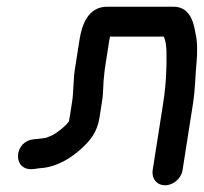

<svg xmlns="http://www.w3.org/2000/svg" viewBox="-20 -512 607 572"><path d="M216.8 -393 203.4 -308C198.1 -274.4 199.4 -238.2 195 -210L187.3 -161C186.3 -154.4 185.6 -151 185.3 -150.3C176.3 -136.8 147.2 -113.5 131 -107L117.9 -101.7C112.2 -100.5 93.1 -98 90.4 -98C87.4 -98 84.2 -97.4 81.4 -97C23.1 -93.2 15.8 -8 72.3 -8C83.4 -8 88 -10 101.7 -11.1C150.7 -14.8 191.8 -41.2 223.2 -69.9C247.9 -92.4 269.5 -117.5 276.3 -161L284 -210C288.8 -240.3 286.9 -266.6 290.3 -288C291.3 -294.3 291.2 -300.1 292.4 -308L305.8 -393C306.3 -396.2 306.8 -399 307.8 -403H468C473.1 -390.1 474.9 -382.7 475.9 -359.3C477.1 -310.7 474.6 -258.4 465.9 -203L434.8 -5C431.2 18 445.7 40 471.7 40C496.5 40 519.9 19.8 523.8 -5L554.9 -203C562.2 -249.3 561.9 -292.5 565.9 -330.3C568 -350.5 568.4 -391.6 562.2 -413.3C558.7 -433 551.1 -492 497.4 -492H299.4C242.3 -492 223.9 -438.4 216.8 -393Z"/></svg>

Font: Just Breathe
Style: BdObl3
Weight: 400
Foundry: Cannot Into Space Fonts
Version: Version 0.72